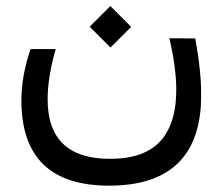

<svg xmlns="http://www.w3.org/2000/svg" viewBox="-20 -408 726 626"><path d="M532.2 -283.2 616.7 -282.7Q636.7 -171.9 635.7 -97.7Q635.7 -78.1 634.8 -60.5Q615.7 197.3 335.9 197.3H335.4Q49.3 197.3 49.8 -81.5Q49.8 -160.6 79.6 -248H161.6Q135.3 -156.7 135.3 -84Q135.3 109.9 338.9 109.9Q468.3 109.9 519 31.2Q554.7 -23.4 554.7 -115.2Q554.7 -187.5 532.2 -283.2ZM272.3 -320.9 339.7 -388.3 407.6 -320.4 340.2 -253Z"/></svg>

Font: Dirooz
Style: Regular
Weight: 400
Foundry: DejaVu fonts team - Redesigned by Saber Rastikerdar
Version: Version 0.2.1